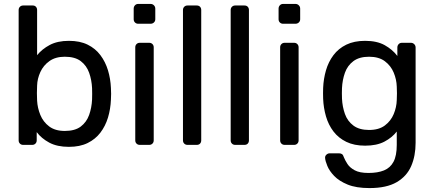

<svg xmlns="http://www.w3.org/2000/svg" viewBox="-20 -738 2212 978"><path d="M331 10Q271 10 231 -11.5Q191 -33 167 -65V-23Q167 -13 160.5 -6.5Q154 0 144 0H98Q88 0 81.5 -6.5Q75 -13 75 -23V-687Q75 -697 81.5 -703.5Q88 -710 98 -710H147Q157 -710 163 -703.5Q169 -697 169 -687V-457Q194 -488 233.5 -509Q273 -530 331 -530Q387 -530 426.5 -510.5Q466 -491 491.5 -457Q517 -423 530 -380Q543 -337 545 -290Q546 -274 546 -260Q546 -246 545 -230Q543 -182 530 -139Q517 -96 491.5 -62.5Q466 -29 426.5 -9.5Q387 10 331 10ZM310 -71Q362 -71 391.5 -93.5Q421 -116 434 -152.5Q447 -189 449 -231Q450 -260 449 -289Q447 -331 434 -367.5Q421 -404 391.5 -426.5Q362 -449 310 -449Q263 -449 232 -427Q201 -405 185.5 -371Q170 -337 169 -302Q168 -286 168 -263.5Q168 -241 169 -225Q171 -188 185.5 -152.5Q200 -117 230.5 -94Q261 -71 310 -71Z M692 0Q682 0 675.5 -6.5Q669 -13 669 -23V-497Q669 -507 675.5 -513.5Q682 -520 692 -520H740Q750 -520 756.5 -513.5Q763 -507 763 -497V-23Q763 -13 756.5 -6.5Q750 0 740 0ZM684 -617Q674 -617 667.5 -623.5Q661 -630 661 -640V-694Q661 -704 667.5 -711Q674 -718 684 -718H747Q757 -718 764 -711Q771 -704 771 -694V-640Q771 -630 764 -623.5Q757 -617 747 -617Z M935 0Q925 0 918.5 -6.5Q912 -13 912 -23V-687Q912 -697 918.5 -703.5Q925 -710 935 -710H982Q993 -710 999 -703.5Q1005 -697 1005 -687V-23Q1005 -13 999 -6.5Q993 0 982 0Z M1178 0Q1168 0 1161.5 -6.5Q1155 -13 1155 -23V-687Q1155 -697 1161.5 -703.5Q1168 -710 1178 -710H1225Q1236 -710 1242 -703.5Q1248 -697 1248 -687V-23Q1248 -13 1242 -6.5Q1236 0 1225 0Z M1430 0Q1420 0 1413.5 -6.5Q1407 -13 1407 -23V-497Q1407 -507 1413.5 -513.5Q1420 -520 1430 -520H1478Q1488 -520 1494.5 -513.5Q1501 -507 1501 -497V-23Q1501 -13 1494.5 -6.5Q1488 0 1478 0ZM1422 -617Q1412 -617 1405.5 -623.5Q1399 -630 1399 -640V-694Q1399 -704 1405.5 -711Q1412 -718 1422 -718H1485Q1495 -718 1502 -711Q1509 -704 1509 -694V-640Q1509 -630 1502 -623.5Q1495 -617 1485 -617Z M1862 220Q1794 220 1750.5 202Q1707 184 1682.5 158.5Q1658 133 1647.5 107.5Q1637 82 1636 67Q1635 57 1642.5 50Q1650 43 1659 43H1707Q1716 43 1722 47Q1728 51 1732 64Q1738 79 1750 97.5Q1762 116 1787 129.5Q1812 143 1857 143Q1904 143 1936 130Q1968 117 1984.5 86Q2001 55 2001 0V-68Q1977 -37 1938 -16.5Q1899 4 1840 4Q1784 4 1744 -15.5Q1704 -35 1678.5 -68.5Q1653 -102 1640.5 -145Q1628 -188 1626 -235Q1625 -263 1626 -290Q1628 -337 1640.5 -380Q1653 -423 1678.5 -457Q1704 -491 1744 -510.5Q1784 -530 1840 -530Q1900 -530 1939.5 -508Q1979 -486 2004 -453V-496Q2004 -506 2010.5 -513Q2017 -520 2027 -520H2073Q2083 -520 2090 -513Q2097 -506 2097 -496V-11Q2097 56 2074.5 108Q2052 160 2000.5 190Q1949 220 1862 220ZM1860 -76Q1910 -76 1940.5 -99Q1971 -122 1985.5 -157Q2000 -192 2001 -228Q2002 -242 2002 -262.5Q2002 -283 2001 -297Q2000 -333 1985.5 -368Q1971 -403 1940.5 -426Q1910 -449 1860 -449Q1810 -449 1780 -426.5Q1750 -404 1737 -367.5Q1724 -331 1722 -289Q1721 -263 1722 -236Q1724 -194 1737 -157.5Q1750 -121 1780 -98.5Q1810 -76 1860 -76Z"/></svg>

Font: DVN-Rubik
Style: Regular
Weight: 400
Designer: Hubert and Fischer
Foundry: Hubert & Fischer
Version: Version 2.102